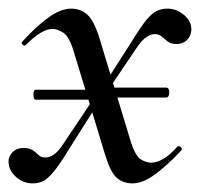

<svg xmlns="http://www.w3.org/2000/svg" viewBox="-24 -415 468 445"><path d="M214 -212H361Q366 -212 367.5 -206.5Q369 -201 367.5 -195Q366 -189 361 -189H214ZM214 -184H59Q55 -184 54 -190Q53 -196 54 -201.5Q55 -207 59 -207H214ZM283 10Q261 10 246.5 -3Q232 -16 220 -55L148 -292Q137 -330 123 -339Q109 -348 98 -348Q85 -348 69.5 -338.5Q54 -329 36 -311Q33 -307 28.5 -311.5Q24 -316 28 -319Q63 -357 90.5 -376Q118 -395 141 -395Q163 -395 178.5 -381Q194 -367 207 -325L279 -87Q290 -53 302.5 -45.5Q315 -38 326 -38Q340 -38 355 -47Q370 -56 387 -75Q391 -78 395 -74Q399 -70 396 -66Q361 -29 333.5 -9.5Q306 10 283 10ZM51 10Q29 10 11.5 -6.5Q-6 -23 -4 -45Q-2 -56 7 -64Q16 -72 30 -72Q44 -72 51.5 -67Q59 -62 65 -56Q71 -50 81 -50Q90 -50 99 -55.5Q108 -61 119 -76L200 -197L209 -185L132 -63Q113 -32 100 -16.5Q87 -1 76.5 4.5Q66 10 51 10ZM213 -186 204 -198 284 -323Q303 -354 315.5 -369Q328 -384 339 -389.5Q350 -395 364 -395Q386 -395 404 -379Q422 -363 419 -341Q417 -329 408 -321Q399 -313 385 -313Q372 -313 364.5 -319Q357 -325 350.5 -330.5Q344 -336 334 -336Q327 -336 317 -330Q307 -324 296 -309Z"/></svg>

Font: Cormorant Medium
Style: Italic
Weight: 500
Italic angle: -10°
Designer: Christian Thalmann (Catharsis Fonts)
Foundry: Catharsis Fonts
Version: Version 4.000